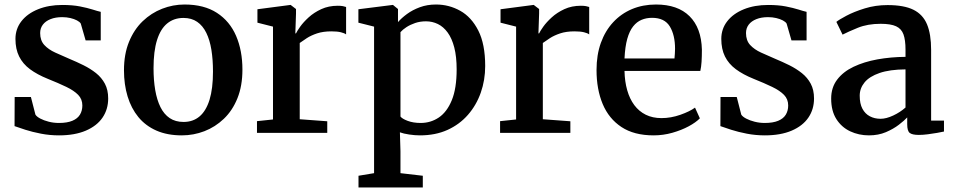

<svg xmlns="http://www.w3.org/2000/svg" viewBox="-20 -589 4226 851"><path d="M241.5 11Q200.5 11 161.8 3.5Q123 -4 92.5 -13.8Q62 -23.5 44.5 -30L45 -159H117L137 -81Q142.5 -72 158.5 -63.5Q174.5 -55 196.2 -49.5Q218 -44 241 -44Q278 -44 301 -53.8Q324 -63.5 334.5 -81Q345 -98.5 345 -121.5Q345 -149.5 326.5 -168.5Q308 -187.5 273.8 -204Q239.5 -220.5 192 -239.5Q145 -258.5 113 -282.2Q81 -306 64.8 -338.8Q48.5 -371.5 48.5 -416.5Q48.5 -461 75 -495Q101.5 -529 148.8 -548Q196 -567 256 -567Q301.5 -567 334.5 -560.5Q367.5 -554 390.2 -546.8Q413 -539.5 426.5 -536.5V-410H359.5L338 -484.5Q333.5 -492 321.2 -498.5Q309 -505 292 -509Q275 -513 255.5 -513Q226 -513 204 -504.2Q182 -495.5 170 -479.8Q158 -464 158 -442.5Q158 -409.5 176.5 -389.5Q195 -369.5 224.8 -356Q254.5 -342.5 287 -328.5Q319.5 -315 350.2 -299.8Q381 -284.5 405.8 -264.8Q430.5 -245 445 -217.8Q459.5 -190.5 459.5 -152.5Q459.5 -104.5 434.5 -67.8Q409.5 -31 360.5 -10Q311.5 11 241.5 11Z M529.5 -277.5Q529.5 -349 551.8 -403.5Q574 -458 612.2 -494.8Q650.5 -531.5 698.5 -550.2Q746.5 -569 798 -569Q884.5 -569 941.5 -532Q998.5 -495 1026.5 -429.8Q1054.5 -364.5 1054.5 -280.5Q1054.5 -208.5 1032.5 -153.8Q1010.5 -99 972.2 -62.5Q934 -26 886 -7.5Q838 11 786 11Q721.5 11 673.2 -10.2Q625 -31.5 593.2 -70.2Q561.5 -109 545.5 -161.8Q529.5 -214.5 529.5 -277.5ZM793.5 -48.5Q835.5 -48.5 864.5 -73Q893.5 -97.5 908.8 -147Q924 -196.5 924 -271.5Q924 -324.5 917 -368Q910 -411.5 894.5 -443.2Q879 -475 854 -492.2Q829 -509.5 793 -509.5Q751 -509.5 721.2 -485.2Q691.5 -461 676 -411.5Q660.5 -362 660.5 -286.5Q660.5 -233.5 668 -189.8Q675.5 -146 691.2 -114.2Q707 -82.5 732.2 -65.5Q757.5 -48.5 793.5 -48.5Z M1119 0V-52L1190 -59.5V-471L1121 -488.5V-548L1266 -567H1268.5L1292 -549V-529L1289 -441H1292Q1296.5 -451 1310.5 -470.8Q1324.5 -490.5 1348 -512Q1371.5 -533.5 1404 -548.5Q1436.5 -563.5 1477 -563.5Q1491 -563.5 1499.8 -561.8Q1508.5 -560 1514 -558V-436.5Q1507 -442 1491 -446Q1475 -450 1449 -450Q1412 -450 1385.2 -441Q1358.5 -432 1340 -420Q1321.5 -408 1308.5 -398.5V-60.5L1430.5 -51.5V0Z M1569 242V190L1638 178.5V-471L1568.5 -488.5V-548L1719.5 -567H1722L1744 -549V-491Q1759.5 -509 1784 -527Q1808.5 -545 1841 -557Q1873.5 -569 1912.5 -569Q1970 -569 2019.8 -541.2Q2069.5 -513.5 2100 -453.5Q2130.5 -393.5 2130.5 -296.5Q2130.5 -234 2111 -178.5Q2091.5 -123 2054.2 -80.2Q2017 -37.5 1963.5 -13.2Q1910 11 1841.5 11Q1818.5 11 1793.5 7.2Q1768.5 3.5 1752.5 -2.5L1755 81V178.5L1854 190V242ZM1844.5 -44Q1889 -44 1925 -68.2Q1961 -92.5 1982.5 -144.8Q2004 -197 2004 -281.5Q2004 -338 1993.5 -378.5Q1983 -419 1964.2 -444.8Q1945.5 -470.5 1920.8 -482.5Q1896 -494.5 1868 -494.5Q1842 -494.5 1820 -487Q1798 -479.5 1781.2 -468.5Q1764.5 -457.5 1755 -446.5V-72.5Q1762.5 -62.5 1787.2 -53.2Q1812 -44 1844.5 -44Z M2196.5 0V-52L2267.5 -59.5V-471L2198.5 -488.5V-548L2343.5 -567H2346L2369.5 -549V-529L2366.5 -441H2369.5Q2374 -451 2388 -470.8Q2402 -490.5 2425.5 -512Q2449 -533.5 2481.5 -548.5Q2514 -563.5 2554.5 -563.5Q2568.5 -563.5 2577.2 -561.8Q2586 -560 2591.5 -558V-436.5Q2584.5 -442 2568.5 -446Q2552.5 -450 2526.5 -450Q2489.5 -450 2462.8 -441Q2436 -432 2417.5 -420Q2399 -408 2386 -398.5V-60.5L2508 -51.5V0Z M2877 11Q2790.5 11 2734.5 -26Q2678.5 -63 2651.2 -128.2Q2624 -193.5 2624 -278.5Q2624 -345.5 2643.2 -399Q2662.5 -452.5 2697.8 -490.5Q2733 -528.5 2781.2 -548.8Q2829.5 -569 2887.5 -569Q2984 -569 3036.2 -517.2Q3088.5 -465.5 3091 -369Q3091 -338 3089.5 -315Q3088 -292 3084 -274.5H2748Q2749 -227.5 2760 -189Q2771 -150.5 2791.5 -123Q2812 -95.5 2842.2 -80.5Q2872.5 -65.5 2912 -65.5Q2953.5 -65.5 2995.5 -80.2Q3037.5 -95 3060.5 -112L3082 -64.5Q3064.5 -46.5 3032.5 -29.2Q3000.5 -12 2960 -0.5Q2919.5 11 2877 11ZM2748 -330H2969.5Q2970.5 -339.5 2971.2 -351.5Q2972 -363.5 2972 -373Q2972 -433.5 2948.8 -471.8Q2925.5 -510 2870 -510Q2845 -510 2823.8 -501.2Q2802.5 -492.5 2786.2 -472Q2770 -451.5 2760.2 -416.8Q2750.5 -382 2748 -330Z M3370 11Q3329 11 3290.2 3.5Q3251.5 -4 3221 -13.8Q3190.5 -23.5 3173 -30L3173.5 -159H3245.5L3265.5 -81Q3271 -72 3287 -63.5Q3303 -55 3324.8 -49.5Q3346.5 -44 3369.5 -44Q3406.5 -44 3429.5 -53.8Q3452.5 -63.5 3463 -81Q3473.5 -98.5 3473.5 -121.5Q3473.5 -149.5 3455 -168.5Q3436.5 -187.5 3402.2 -204Q3368 -220.5 3320.5 -239.5Q3273.5 -258.5 3241.5 -282.2Q3209.5 -306 3193.2 -338.8Q3177 -371.5 3177 -416.5Q3177 -461 3203.5 -495Q3230 -529 3277.2 -548Q3324.5 -567 3384.5 -567Q3430 -567 3463 -560.5Q3496 -554 3518.8 -546.8Q3541.5 -539.5 3555 -536.5V-410H3488L3466.5 -484.5Q3462 -492 3449.8 -498.5Q3437.5 -505 3420.5 -509Q3403.5 -513 3384 -513Q3354.5 -513 3332.5 -504.2Q3310.5 -495.5 3298.5 -479.8Q3286.5 -464 3286.5 -442.5Q3286.5 -409.5 3305 -389.5Q3323.5 -369.5 3353.2 -356Q3383 -342.5 3415.5 -328.5Q3448 -315 3478.8 -299.8Q3509.5 -284.5 3534.2 -264.8Q3559 -245 3573.5 -217.8Q3588 -190.5 3588 -152.5Q3588 -104.5 3563 -67.8Q3538 -31 3489 -10Q3440 11 3370 11Z M3831.5 11Q3786.5 11 3748.2 -7Q3710 -25 3687 -61.2Q3664 -97.5 3664 -152Q3664 -201 3690.5 -236Q3717 -271 3763.2 -293Q3809.5 -315 3868.8 -325.8Q3928 -336.5 3993.5 -337V-369Q3993.5 -411.5 3984.5 -436.5Q3975.5 -461.5 3951.8 -472.5Q3928 -483.5 3883.5 -483.5Q3825.5 -483.5 3782 -465.8Q3738.5 -448 3714.5 -435.5L3687 -492Q3698 -501.5 3731.5 -519.2Q3765 -537 3812.8 -551.8Q3860.5 -566.5 3914 -566.5Q3986.5 -566.5 4028.5 -545.8Q4070.5 -525 4088.8 -481.2Q4107 -437.5 4107 -368V-54.5H4164V-6Q4153 -3.5 4133.5 0Q4114 3.5 4092.2 6.2Q4070.5 9 4052.5 9Q4023.5 9 4012.2 0.2Q4001 -8.5 4001 -38.5V-68.5Q3988.5 -55 3964.2 -36.2Q3940 -17.5 3906.5 -3.2Q3873 11 3831.5 11ZM3883 -62.5Q3908 -62.5 3939 -77Q3970 -91.5 3993.5 -112.5V-281.5Q3923.5 -281 3878.5 -265.5Q3833.5 -250 3812 -223.8Q3790.5 -197.5 3790.5 -165Q3790.5 -129.5 3802.5 -107Q3814.5 -84.5 3835.5 -73.5Q3856.5 -62.5 3883 -62.5Z"/></svg>

Font: Merriweather 20pt SemiBold
Style: Regular
Weight: 600
Version: Version 2.100